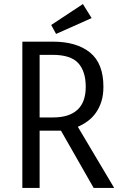

<svg xmlns="http://www.w3.org/2000/svg" viewBox="-20 -925 597 945"><path d="M441 0 280 -282H175V0H90V-720H240Q357 -720 423 -666.5Q489 -613 489 -498Q489 -457 479 -425.5Q469 -394 452 -370Q435 -346 412 -329Q389 -312 363 -301L542 0ZM175 -655V-347H242Q320 -347 361 -384.5Q402 -422 402 -498Q402 -574 365 -614.5Q328 -655 239 -655ZM388 -905 431 -836 256 -758 232 -802Z"/></svg>

Font: Carrois Gothic SC
Style: Regular
Weight: 400
Designer: Ralph du Carrois
Foundry: Ralph du Carrois
Version: Version 1.002